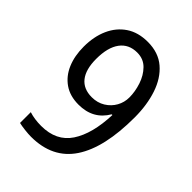

<svg xmlns="http://www.w3.org/2000/svg" viewBox="-213 -829 945 945"><g transform="rotate(45 260.0 -356.5)"><path d="M175 12Q157 12 131 9Q105 6 89 2V-73Q126 -61 173 -61Q278 -61 328 -136.5Q378 -212 383 -347H378Q330 -265 229 -265Q169 -265 128 -293.5Q87 -322 66 -371.5Q45 -421 45 -485Q45 -555 69 -609Q93 -663 139 -694Q185 -725 252 -725Q326 -725 374 -684Q422 -643 445.5 -573Q469 -503 469 -416Q469 -205 396.5 -96.5Q324 12 175 12ZM249 -337Q288 -337 318 -355.5Q348 -374 364.5 -403.5Q381 -433 381 -467Q381 -508 367 -550.5Q353 -593 324.5 -622Q296 -651 252 -651Q194 -651 162.5 -608.5Q131 -566 131 -486Q131 -413 161 -375Q191 -337 249 -337Z"/></g></svg>

Font: Noto Sans Tamil SemiCondensed
Style: Regular
Weight: 400
Width: 4
Designer: Jelle Bosma - Monotype Design Team
Foundry: Monotype Imaging Inc.
Version: Version 2.004; ttfautohint (v1.8.4.7-5d5b)